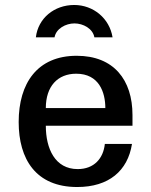

<svg xmlns="http://www.w3.org/2000/svg" viewBox="-20 -737 607 771"><path d="M55 -247C55 -98 124 14 290 14C417 14 493 -51 510 -159H401C395 -101 358 -58 292 -58C201 -58 164 -140 164 -232H512V-275C512 -416 437 -513 288 -513C130 -513 55 -403 55 -247ZM164 -303C164 -391 212 -441 286 -441C378 -441 403 -366 403 -303ZM432 -587C420 -663 355 -717 278 -717C198 -717 133 -664 124 -587H199C205 -622 244 -643 279 -643C314 -643 353 -622 359 -587Z"/></svg>

Font: Perun Medium
Style: Regular
Weight: 500
Foundry: Copyright (c) Stefan Peev, Context Ltd, 2016
Version: Version 1.089